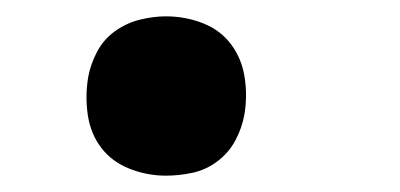

<svg xmlns="http://www.w3.org/2000/svg" viewBox="-20 -207 490 235"><path d="M183 8Q160 8 138.5 -0.5Q117 -9 104 -26Q91 -43 87.5 -66Q84 -89 88 -113Q91 -129 99 -144Q107 -159 121 -169Q135 -179 151.5 -183Q168 -187 183 -187Q207 -187 228.5 -178.5Q250 -170 263 -152.5Q276 -135 279.5 -112Q283 -89 279 -66Q276 -50 268 -35Q260 -20 246 -9.5Q232 1 215.5 4.5Q199 8 183 8Z"/></svg>

Font: Zed Sans Extended
Style: Bold Italic
Weight: 700
Width: 7
Italic angle: -9°
Designer: Belleve Invis
Foundry: Belleve Invis
Version: Version 1.0.0; ttfautohint (v1.8.4)